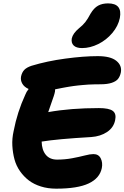

<svg xmlns="http://www.w3.org/2000/svg" viewBox="-20 -1085 738 1139"><path d="M466.8 -799.8Q432.6 -799.8 417 -815.2Q401.4 -830.6 405.8 -856.9Q412.1 -886.7 448.2 -917Q471.7 -935.5 486.3 -954.3Q501 -973.1 517.1 -1003.9Q537.1 -1037.6 561.8 -1051.3Q586.4 -1064.9 621.1 -1064.9Q707.5 -1064.9 690.9 -978Q681.2 -930.7 646.2 -889.2Q611.3 -847.7 563 -823.7Q514.6 -799.8 466.8 -799.8ZM313 34.2Q264.2 34.2 222.7 21.2Q181.2 8.3 151.1 -14.6Q121.1 -37.6 98.6 -69.6Q76.2 -101.6 65.9 -139.6Q55.7 -177.7 53.2 -220.5Q50.8 -263.2 61 -308.1Q82.5 -420.4 129.9 -522.9Q136.2 -540 149.9 -557.1Q123.5 -568.8 112.1 -589.1Q100.6 -609.4 105 -631.8Q110.4 -656.2 124.3 -670.7Q138.2 -685.1 167 -694.8Q258.8 -722.7 367.4 -737.3Q476.1 -752 560.1 -752Q635.7 -752 670.2 -724.1Q704.6 -696.3 696.8 -654.8Q691.9 -631.8 680.4 -617.2Q668.9 -602.5 643.1 -593.8Q617.2 -585 576.2 -585Q557.1 -585 538.6 -584.5Q520 -584 505.1 -583.3Q490.2 -582.5 472.7 -580.8Q455.1 -579.1 444.1 -578.1Q433.1 -577.1 416.3 -574.7Q399.4 -572.3 391.8 -571Q384.3 -569.8 367.9 -566.9Q351.6 -564 346.9 -563Q342.3 -562 325.9 -558.8Q309.6 -555.7 307.1 -555.2Q307.1 -546.9 306.2 -542Q304.2 -530.8 298.6 -513.9Q293 -497.1 282.5 -467.5Q272 -438 266.1 -419.9Q398.9 -443.8 566.9 -443.8Q626.5 -443.8 648.9 -427.2Q671.4 -410.6 663.1 -372.1Q654.3 -328.1 615.2 -302Q576.2 -275.9 521 -272Q319.3 -260.3 227.1 -245.1Q228 -195.8 251.5 -167Q274.9 -138.2 318.8 -138.2Q364.7 -138.2 407.7 -146.2Q450.7 -154.3 482.7 -162.6Q514.6 -170.9 534.2 -170.9Q564.9 -170.9 577.6 -145.5Q590.3 -120.1 584 -87.9Q571.8 -27.8 506.1 3.2Q440.4 34.2 313 34.2Z"/></svg>

Font: Shantell Sans Irregular
Style: Italic
Weight: 800
Italic angle: -11.31°
Designer: Stephen Nixon, Anya Danilova, Shantell Martin
Foundry: Arrow Type
Version: Version 1.006;[9816181b4]